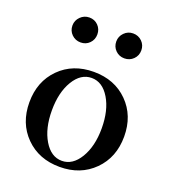

<svg xmlns="http://www.w3.org/2000/svg" viewBox="-127 -765 772 870"><g transform="rotate(20 259.0 -329.5)"><path d="M95.2 -610.8Q95.2 -635.3 113 -653.1Q130.9 -670.9 155.8 -670.9Q181.2 -670.9 198.2 -653.6Q215.3 -636.2 215.3 -610.8Q215.3 -585.4 198.2 -568.1Q181.2 -550.8 155.8 -550.8Q130.4 -550.8 112.8 -568.1Q95.2 -585.4 95.2 -610.8ZM306.6 -610.8Q306.6 -635.3 324.2 -653.1Q341.8 -670.9 366.7 -670.9Q392.1 -670.9 409.7 -653.6Q427.2 -636.2 427.2 -610.8Q427.2 -585.4 409.7 -568.1Q392.1 -550.8 366.7 -550.8Q341.3 -550.8 324 -568.1Q306.6 -585.4 306.6 -610.8ZM259.3 11.7Q158.7 11.7 94.7 -52.5Q30.8 -116.7 30.8 -217.3Q30.8 -317.9 94.7 -382.1Q158.7 -446.3 259.3 -446.3Q359.9 -446.3 423.8 -382.1Q487.8 -317.9 487.8 -217.3Q487.8 -116.7 423.6 -52.5Q359.4 11.7 259.3 11.7ZM259.3 -17.6Q311 -17.6 345.2 -74.2Q379.4 -130.9 379.4 -217.3Q379.4 -304.2 345.5 -360.6Q311.5 -417 259.3 -417Q207 -417 173.1 -360.6Q139.2 -304.2 139.2 -217.3Q139.2 -130.9 173.1 -74.2Q207 -17.6 259.3 -17.6Z"/></g></svg>

Font: Elstob Medium
Style: Regular
Weight: 500
Designer: Peter S. Baker
Version: Version 1.015